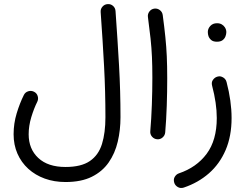

<svg xmlns="http://www.w3.org/2000/svg" viewBox="-20 -648 1221 943"><path d="M46.8 11.4Q46.8 63.5 65.7 106.7Q84.6 149.8 119 181.1Q153.4 212.3 199.9 229.2Q246.5 246 301.9 246Q379 246 430.9 220.2Q482.7 194.5 513.8 149.8Q544.9 105.1 558.3 47.8Q571.8 -9.5 571.8 -72.3Q571.8 -200.3 564.7 -325.8Q557.6 -451.2 547.4 -593.8Q546.3 -609.3 535.1 -619.1Q523.8 -629 508.4 -627.8Q493.4 -626.8 483.4 -615.5Q473.3 -604.2 474.4 -588.8Q484.6 -446.2 491.2 -322Q497.8 -197.8 497.8 -72.3Q497.8 4.3 480.9 59.1Q463.9 113.8 421.4 142.9Q378.8 172.1 301.9 172.1Q215.5 172.1 168.2 128Q120.8 83.9 120.8 11.4Q120.8 -29.5 133.6 -72.3Q146.5 -115.1 163.1 -148.2Q169.7 -161.9 165 -176.5Q160.4 -191 146.7 -197.6Q133.1 -204.2 118.4 -199.6Q103.7 -194.9 97.1 -181.3Q77.1 -141.4 62 -91.6Q46.8 -41.7 46.8 11.4Z M706.5 -564.5Q714.7 -503.5 719.5 -458.2Q724.3 -412.8 726.3 -368.4Q728.3 -324 728.3 -266.1Q728.3 -202.2 725.8 -132.9Q723.3 -63.6 718.1 -3.4Q716.7 11.6 726.6 23.1Q736.6 34.6 751.5 36Q766.7 37.4 778.3 27.4Q790 17.3 791.4 2.4Q796.6 -58.3 799 -128.1Q801.3 -197.8 801.3 -262.8Q801.3 -323.5 799.2 -370.8Q797.1 -418.1 792.2 -465.5Q787.4 -512.8 779.2 -574.2Q777.2 -589.1 765.1 -598.4Q753 -607.6 738 -605.7Q723.1 -603.7 713.8 -591.6Q704.6 -579.5 706.5 -564.5Z M1044.5 -270.5Q1033.3 -266.4 1025.4 -255Q1017.5 -243.6 1021.7 -227.2Q1044.7 -140 1044.7 -68.4Q1044.7 40.6 994.9 107.5Q945 174.4 858.7 203.4Q846.4 207.5 838.6 220Q830.7 232.5 835.9 249.6Q839.8 262.6 853.1 270.6Q866.5 278.5 882.5 273.3Q953.1 249.6 1006 203.4Q1058.8 157.2 1088.1 89.1Q1117.4 20.9 1117.4 -68.4Q1117.4 -151.2 1092.7 -245.4Q1090.6 -254.6 1083.6 -261.8Q1076.5 -268.9 1066.5 -271.9Q1056.4 -274.8 1044.5 -270.5ZM1000.7 -490.8Q1000.7 -480.1 1004 -470.3Q1007.8 -459.6 1017.5 -451.3Q1027.2 -443.1 1045.4 -443.1Q1063.6 -443.1 1073.6 -450.9Q1083.7 -458.8 1087.6 -469.8Q1091.6 -480.7 1091.6 -490.2Q1091.6 -502.7 1084.4 -513.9Q1078.9 -522.5 1069.2 -528.2Q1059.6 -533.9 1045.8 -533.9Q1025.3 -533.9 1013 -520.6Q1000.7 -507.3 1000.7 -490.8Z"/></svg>

Font: Mikhak VF
Style: Regular
Weight: 100
Designer: Amin Abedi
Version: Version 3.001